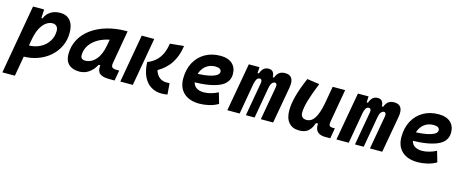

<svg xmlns="http://www.w3.org/2000/svg" viewBox="-53 -1147 4783 1992"><g transform="rotate(15 2338.5 -151.0)"><path d="M123 224.6H-11.2L119.1 -517.6H238.8L231.9 -395ZM149.4 9.8Q118.7 9.8 88.9 7.1Q59.1 4.4 28.3 0L86.4 -127.9Q113.3 -115.7 175.3 -115.7Q245.6 -115.7 301.5 -144.5Q357.4 -173.3 389.6 -222.9Q421.9 -272.5 421.9 -335Q421.9 -367.2 405.8 -384.5Q389.6 -401.9 360.4 -401.9Q327.6 -401.9 295.2 -379.9Q262.7 -357.9 236.3 -311Q210 -264.2 195.8 -189.5L215.3 -424.3H257.8L237.8 -397Q252 -459.5 298.1 -493.4Q344.2 -527.3 410.2 -527.3Q480 -527.3 518.6 -481.7Q557.1 -436 557.1 -351.6Q557.1 -274.4 526.4 -208.5Q495.6 -142.6 440.4 -93.5Q385.3 -44.4 311 -17.3Q236.8 9.8 149.4 9.8Z M754.9 10.3Q681.6 10.3 641.6 -27.8Q601.6 -65.9 601.6 -135.3Q601.6 -223.1 640.6 -294.7Q679.7 -366.2 750.2 -417Q820.8 -467.8 915.5 -495.1Q1010.3 -522.5 1121.6 -522.5H1133.8L1071.8 -166.5Q1065.9 -132.3 1078.6 -119.6Q1091.3 -106.9 1131.3 -106.9H1154.8L1135.3 4.9H1082Q1028.8 4.9 1000.2 -6.6Q971.7 -18.1 960.9 -36.9Q950.2 -55.7 950 -77.9Q949.7 -100.1 952.6 -122.1L984.9 -109.4H928.2L959 -175.3Q933.6 -86.9 879.9 -38.3Q826.2 10.3 754.9 10.3ZM786.6 -115.2Q850.6 -115.2 899.2 -170.2Q947.8 -225.1 965.3 -325.7L990.2 -467.3L1037.1 -397Q974.1 -394.5 919.4 -375.7Q864.7 -356.9 823.7 -325.4Q782.7 -293.9 759.8 -252.2Q736.8 -210.4 736.8 -162.1Q736.8 -138.2 749 -126.7Q761.2 -115.2 786.6 -115.2Z M1636.7 9.8Q1579.6 9.8 1530 -18.1Q1480.5 -45.9 1448.7 -106.9Q1417 -168 1412.1 -267.6Q1467.3 -289.6 1503.4 -324Q1539.6 -358.4 1560.5 -405.8Q1581.5 -453.1 1589.8 -512.7L1738.8 -527.3Q1727.1 -447.8 1701.2 -392.1Q1675.3 -336.4 1642.6 -299.8Q1609.9 -263.2 1576.9 -240.2Q1543.9 -217.3 1518.1 -203.1L1527.8 -254.9Q1537.6 -195.3 1560.5 -165Q1583.5 -134.8 1609.4 -124.8Q1635.3 -114.7 1653.8 -114.7Q1668.9 -114.7 1675 -115.2Q1681.2 -115.7 1693.4 -115.2L1703.1 3.4Q1688.5 6.8 1673.6 8.3Q1658.7 9.8 1636.7 9.8ZM1195.3 0 1286.6 -517.6H1420.9L1329.6 0Z M2059.6 -115.7Q2094.8 -115.7 2134.9 -126.5Q2174.9 -137.3 2211.9 -156.7L2245.6 -41Q2199.2 -13.7 2146.4 -2Q2093.5 9.8 2045.4 9.8Q1937.9 9.8 1877.7 -45.5Q1817.4 -100.9 1817.4 -199.7Q1817.4 -298.3 1856.9 -371.8Q1896.5 -445.3 1967.5 -486.3Q2038.6 -527.3 2133.3 -527.3Q2213.4 -527.3 2258.5 -487.3Q2303.7 -447.3 2303.7 -376Q2303.7 -281.7 2207 -237.8Q2110.4 -193.8 1924.8 -190.9L1904.8 -283.7Q2031.7 -284.7 2102.5 -306.4Q2173.3 -328.1 2173.3 -365.7Q2173.3 -384.6 2156.8 -395.4Q2140.4 -406.2 2109.9 -406.2Q2059.7 -406.2 2021.6 -382.4Q1983.5 -358.5 1962.2 -315.5Q1940.9 -272.5 1940.4 -215.3Q1940.9 -168.3 1972.5 -142Q2004.1 -115.7 2059.6 -115.7Z M2551.3 -517.6 2544.4 -384.3 2477.1 0H2344.7L2437 -517.6ZM2543.9 0 2607.4 -359.4Q2615.2 -404.3 2584 -404.3Q2565.9 -404.3 2554 -386Q2542 -367.7 2534.7 -330.6L2532.7 -453.1H2562Q2576.7 -493.2 2597.4 -510.3Q2618.2 -527.3 2650.4 -527.3Q2689.5 -527.3 2703.9 -494.6Q2718.3 -461.9 2706.5 -390.6L2637.7 0ZM2906.7 -390.6 2836.9 0H2704.6L2768.6 -359.4Q2772.5 -380.9 2766.8 -392.6Q2761.2 -404.3 2748 -404.3Q2730 -404.3 2716.1 -386Q2702.1 -367.7 2695.8 -330.6L2693.8 -453.1H2725.1Q2740.7 -493.7 2764.9 -510.5Q2789.1 -527.3 2825.7 -527.3Q2931.2 -527.3 2906.7 -390.6Z M3116.7 10.3Q3044.4 10.3 3005.1 -35.6Q2965.8 -81.5 2965.8 -164.6Q2965.8 -235.8 2988.8 -321.8Q3011.7 -407.7 3063 -527.3L3195.8 -508.3Q3146.5 -386.2 3123.8 -307.6Q3101.1 -229 3101.1 -176.8Q3101.1 -147.5 3117.2 -131.3Q3133.3 -115.2 3163.1 -115.2Q3217.3 -115.2 3250.7 -169.4Q3284.2 -223.6 3303.7 -325.7L3298.8 -109.4H3266.6L3285.6 -160.6Q3270 -107.9 3251.5 -69.6Q3232.9 -31.2 3201.7 -10.5Q3170.4 10.3 3116.7 10.3ZM3398.4 4.9Q3356.9 4.9 3331.3 -9.3Q3305.7 -23.4 3295.7 -51.5Q3285.6 -79.6 3291 -122.1L3287.6 -234.9L3337.9 -517.6H3471.7L3410.2 -166.5Q3404.3 -132.3 3412.6 -119.6Q3420.9 -106.9 3447.8 -106.9H3471.2L3451.7 4.9Z M3723.1 -517.6 3716.3 -384.3 3648.9 0H3516.6L3608.9 -517.6ZM3715.8 0 3779.3 -359.4Q3787.1 -404.3 3755.9 -404.3Q3737.8 -404.3 3725.8 -386Q3713.9 -367.7 3706.5 -330.6L3704.6 -453.1H3733.9Q3748.5 -493.2 3769.3 -510.3Q3790 -527.3 3822.3 -527.3Q3861.3 -527.3 3875.7 -494.6Q3890.1 -461.9 3878.4 -390.6L3809.6 0ZM4078.6 -390.6 4008.8 0H3876.5L3940.4 -359.4Q3944.3 -380.9 3938.7 -392.6Q3933.1 -404.3 3919.9 -404.3Q3901.9 -404.3 3887.9 -386Q3874 -367.7 3867.7 -330.6L3865.7 -453.1H3897Q3912.6 -493.7 3936.8 -510.5Q3960.9 -527.3 3997.6 -527.3Q4103 -527.3 4078.6 -390.6Z M4403.3 -115.7Q4438.5 -115.7 4478.6 -126.5Q4518.7 -137.3 4555.7 -156.7L4589.4 -41Q4543 -13.7 4490.1 -2Q4437.3 9.8 4389.2 9.8Q4281.7 9.8 4221.4 -45.5Q4161.1 -100.9 4161.1 -199.7Q4161.1 -298.3 4200.7 -371.8Q4240.2 -445.3 4311.3 -486.3Q4382.3 -527.3 4477.1 -527.3Q4557.1 -527.3 4602.3 -487.3Q4647.5 -447.3 4647.5 -376Q4647.5 -281.7 4550.8 -237.8Q4454.1 -193.8 4268.6 -190.9L4248.5 -283.7Q4375.5 -284.7 4446.3 -306.4Q4517.1 -328.1 4517.1 -365.7Q4517.1 -384.6 4500.6 -395.4Q4484.1 -406.2 4453.6 -406.2Q4403.5 -406.2 4365.3 -382.4Q4327.2 -358.5 4305.9 -315.5Q4284.7 -272.5 4284.2 -215.3Q4284.7 -168.3 4316.2 -142Q4347.8 -115.7 4403.3 -115.7Z"/></g></svg>

Font: Cascadia Mono NF
Style: Italic
Weight: 400
Italic angle: -10°
Monospace: yes
Designer: Aaron Bell
Foundry: Saja Typeworks
Version: Version 2404.023